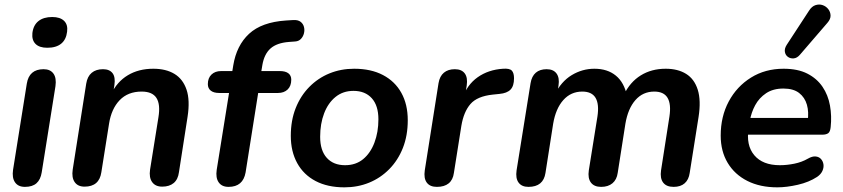

<svg xmlns="http://www.w3.org/2000/svg" viewBox="-20 -794 3618 824"><path d="M87 8Q58 8 44.5 -11.5Q31 -31 36 -65L95 -435Q100 -466 118 -481.5Q136 -497 167 -497Q196 -497 209.5 -478Q223 -459 218 -424L159 -54Q154 -23 136.5 -7.5Q119 8 87 8ZM183 -589Q149 -589 132.5 -605.5Q116 -622 119 -652Q123 -686 145 -703.5Q167 -721 204 -721Q238 -721 255 -704.5Q272 -688 268 -658Q264 -624 242.5 -606.5Q221 -589 183 -589Z M343 7Q314 7 300.5 -12.5Q287 -32 292 -66L350 -435Q355 -466 373.5 -481.5Q392 -497 422 -497Q450 -497 463 -480Q476 -463 471 -429L461 -365L457 -390Q482 -443 528.5 -471Q575 -499 638 -499Q692 -499 728.5 -477Q765 -455 780.5 -409.5Q796 -364 785 -293L748 -55Q744 -24 725.5 -8.5Q707 7 676 7Q647 7 633 -12.5Q619 -32 624 -66L660 -291Q669 -346 651.5 -373.5Q634 -401 588 -401Q529 -401 493.5 -364Q458 -327 448 -263L415 -55Q406 7 343 7Z M961 8Q932 8 918.5 -11.5Q905 -31 910 -65L963 -395H921Q897 -395 884.5 -405Q872 -415 872 -433Q872 -459 887.5 -474Q903 -489 929 -489H991L975 -476L981 -513Q995 -599 1049 -649Q1103 -699 1207 -706L1239 -708Q1259 -709 1270 -700.5Q1281 -692 1284.5 -678.5Q1288 -665 1284.5 -651Q1281 -637 1271.5 -627Q1262 -617 1247 -616L1220 -614Q1168 -610 1141 -586Q1114 -562 1106 -515L1100 -479L1091 -489H1181Q1205 -489 1217.5 -479.5Q1230 -470 1230 -452Q1230 -425 1214.5 -410Q1199 -395 1173 -395H1088L1034 -54Q1023 8 961 8Z M1458 10Q1386 10 1334.5 -17Q1283 -44 1255.5 -94Q1228 -144 1228 -211Q1228 -277 1249 -330Q1270 -383 1307.5 -421Q1345 -459 1394 -479Q1443 -499 1500 -499Q1572 -499 1623.5 -472Q1675 -445 1702.5 -395.5Q1730 -346 1730 -278Q1730 -212 1709 -159Q1688 -106 1650.5 -68Q1613 -30 1564 -10Q1515 10 1458 10ZM1461 -85Q1507 -85 1538.5 -111Q1570 -137 1587 -182Q1604 -227 1604 -282Q1604 -341 1575.5 -372.5Q1547 -404 1497 -404Q1452 -404 1420 -378Q1388 -352 1371 -307.5Q1354 -263 1354 -207Q1354 -148 1382.5 -116.5Q1411 -85 1461 -85Z M1855 8Q1825 8 1811.5 -10.5Q1798 -29 1803 -63L1862 -437Q1867 -467 1885 -482Q1903 -497 1932 -497Q1961 -497 1974.5 -479Q1988 -461 1983 -427L1974 -371H1964Q1984 -430 2030 -462.5Q2076 -495 2139 -499Q2167 -501 2176.5 -491Q2186 -481 2186 -458Q2186 -425 2171 -409.5Q2156 -394 2124 -391L2095 -388Q2028 -381 1999 -347.5Q1970 -314 1960 -254L1928 -52Q1924 -22 1905.5 -7Q1887 8 1855 8Z M2248 8Q2219 8 2205.5 -10.5Q2192 -29 2197 -63L2257 -437Q2262 -467 2279.5 -482Q2297 -497 2326 -497Q2355 -497 2368.5 -478.5Q2382 -460 2377 -427L2367 -362L2360 -387Q2388 -444 2433.5 -471.5Q2479 -499 2531 -499Q2587 -499 2623 -469.5Q2659 -440 2671 -382L2658 -388Q2684 -442 2730 -470.5Q2776 -499 2837 -499Q2889 -499 2924.5 -477Q2960 -455 2974.5 -409Q2989 -363 2978 -292L2940 -52Q2936 -23 2918.5 -7.5Q2901 8 2871 8Q2840 8 2826 -10.5Q2812 -29 2817 -63L2853 -294Q2861 -347 2845 -374Q2829 -401 2788 -401Q2739 -401 2707 -364.5Q2675 -328 2664 -263L2631 -52Q2627 -23 2608.5 -7.5Q2590 8 2560 8Q2530 8 2516 -10.5Q2502 -29 2507 -63L2544 -294Q2552 -347 2536 -374Q2520 -401 2479 -401Q2430 -401 2397.5 -364.5Q2365 -328 2354 -263L2321 -52Q2312 8 2248 8Z M3316 10Q3242 10 3187.5 -17.5Q3133 -45 3103 -95Q3073 -145 3073 -212Q3073 -294 3107.5 -358.5Q3142 -423 3203 -461Q3264 -499 3343 -499Q3404 -499 3445 -478Q3486 -457 3510 -421.5Q3534 -386 3542 -341Q3550 -296 3545 -249Q3543 -228 3534 -222Q3525 -216 3509 -216H3173L3183 -288H3463L3446 -273Q3452 -313 3443 -344.5Q3434 -376 3409.5 -395Q3385 -414 3342 -414Q3298 -414 3268 -394Q3238 -374 3221 -342.5Q3204 -311 3198 -275L3193 -244Q3181 -171 3217 -128Q3253 -85 3327 -85Q3357 -85 3389 -91.5Q3421 -98 3447 -113Q3466 -124 3480.5 -122.5Q3495 -121 3503.5 -111.5Q3512 -102 3514 -88.5Q3516 -75 3509.5 -60.5Q3503 -46 3487 -35Q3452 -12 3404 -1Q3356 10 3316 10ZM3413 -559Q3401 -545 3387 -543.5Q3373 -542 3362 -549.5Q3351 -557 3348.5 -571Q3346 -585 3356 -601L3452 -748Q3464 -767 3480 -772Q3496 -777 3510.5 -772Q3525 -767 3534.5 -755Q3544 -743 3544.5 -727.5Q3545 -712 3531 -696Z"/></svg>

Font: Nunito ExtraLight
Style: Italic
Weight: 200
Italic angle: -9°
Designer: Vernon Adams
Foundry: Vernon Adams
Version: Version 3.602